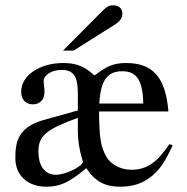

<svg xmlns="http://www.w3.org/2000/svg" viewBox="-20 -698 707 725"><path d="M218 -507H258L412 -604C433 -617 442 -630 442 -646C442 -666 429 -678 407 -678C392 -678 383 -673 365 -655ZM620 -154C572 -83 533 -57 476 -57C435 -57 398 -77 381 -107C360 -146 355 -177 354 -277H616C605 -406 558 -460 456 -460C409 -460 382 -448 337 -413C299 -447 269 -460 219 -460C129 -460 60 -413 60 -352C60 -322 77 -304 104 -304C131 -304 148 -322 148 -350C148 -369 145 -377 145 -392C145 -415 175 -434 213 -434C259 -434 274 -408 274 -344V-281L145 -245C46 -217 38 -160 38 -100C38 -35 86 7 154 7C204 7 238 -6 306 -63C340 -11 378 7 435 7C479 7 518 -4 553 -33C584 -58 603 -87 632 -149ZM355 -307C360 -395 385 -429 442 -429C496 -429 519 -395 521 -307ZM274 -201C274 -166 280 -130 292 -91C292 -90 293 -89 293 -88C293 -70 228 -38 191 -38C145 -38 125 -78 125 -125C125 -185 153 -209 274 -253Z"/></svg>

Font: STIX Math
Style: Regular
Weight: 400
Designer: MicroPress Inc., with final additions and corrections provided by Coen Hoffman, Elsevier (retired)
Version: Version 1.1.0